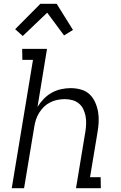

<svg xmlns="http://www.w3.org/2000/svg" viewBox="-20 -993 640 1013"><path d="M100 -803 60 -839 193 -973H279L365 -835L318 -806L229 -926ZM42 0 154 -677H98L97 -735H228L178 -429Q192 -452 211 -471.5Q230 -491 253.5 -504Q277 -517 302.5 -522.5Q328 -528 352 -528Q381 -528 407.5 -520.5Q434 -513 452.5 -495.5Q471 -478 482 -453.5Q493 -429 497.5 -402.5Q502 -376 500.5 -348Q499 -320 494 -292L455 -58H511L512 0H381L431 -302Q434 -322 434.5 -342.5Q435 -363 431 -382.5Q427 -402 418.5 -419Q410 -436 395 -448Q380 -460 360.5 -465Q341 -470 321 -470Q302 -470 282.5 -466Q263 -462 245 -453Q227 -444 212.5 -430Q198 -416 187 -398.5Q176 -381 170 -362.5Q164 -344 161 -325L107 0Z"/></svg>

Font: Iosevka Etoile Light
Style: Italic
Weight: 300
Italic angle: -9°
Designer: Belleve Invis
Foundry: Belleve Invis
Version: Version 22.1.2; ttfautohint (v1.8.4)